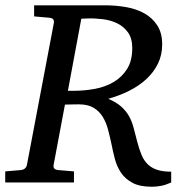

<svg xmlns="http://www.w3.org/2000/svg" viewBox="-33 -691 694 727"><path d="M467.8 -508.8Q467.8 -545.4 451.9 -567.9Q436 -590.3 411.1 -602.5Q386.2 -614.7 356 -618.4Q325.7 -622.1 296.9 -621.1Q293 -621.1 286.1 -620.6Q279.3 -620.1 274.9 -620.1L224.1 -347.2H246.1Q286.6 -347.2 326.2 -354.5Q365.7 -361.8 397.2 -380.4Q428.7 -398.9 448.2 -429.9Q467.8 -460.9 467.8 -508.8ZM615.2 0Q594.7 9.3 576.9 12.7Q559.1 16.1 542 16.1Q496.6 16.1 469 1.5Q441.4 -13.2 425.5 -36.6Q409.7 -60.1 402.1 -88.6Q394.5 -117.2 389.2 -145Q383.3 -172.9 376.2 -200Q369.1 -227.1 356.2 -248.3Q343.3 -269.5 321.8 -282.7Q300.3 -295.9 265.1 -295.9Q258.3 -295.9 249.5 -295.7Q240.7 -295.4 232.4 -295.4Q223.1 -294.9 212.9 -294.9L169.9 -65.9Q168.5 -58.6 172.4 -53.2Q176.3 -47.9 189 -46.9L247.1 -42V0H-13.2V-42L43.9 -46.9Q64.5 -48.3 68.8 -65.9L170.9 -604Q172.4 -612.3 168.5 -617.7Q164.6 -623 151.9 -624L96.2 -628.9V-670.9H363.8Q405.3 -670.9 444.6 -664.1Q483.9 -657.2 514.2 -640.1Q544.4 -623 562.7 -594.5Q581.1 -565.9 581.1 -522.9Q581.1 -482.4 564.9 -449.7Q548.8 -417 521 -391.4Q493.2 -365.7 456.1 -347.2Q418.9 -328.6 377 -316.9Q407.7 -303.7 426 -287.4Q444.3 -271 455.6 -251Q466.8 -231 473.1 -206.5Q479.5 -182.1 486.8 -153.8Q494.1 -126 502.9 -104.7Q511.7 -83.5 526.1 -69.3Q540.5 -55.2 561.8 -48.1Q583 -41 615.2 -41Z"/></svg>

Font: Charis SIL CyrE
Style: Italic
Weight: 400
Italic angle: -11°
Foundry: SIL International
Version: Version 5.000